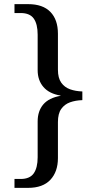

<svg xmlns="http://www.w3.org/2000/svg" viewBox="-20 -780 468 928"><path d="M50 128V85H80Q124 85 143 58Q162 31 162 -20V-193Q162 -243 189 -275Q216 -307 273 -317V-318Q218 -327 190 -359.5Q162 -392 162 -441V-612Q162 -664 143 -690.5Q124 -717 80 -717H50V-760H116Q187 -760 223.5 -722.5Q260 -685 260 -617V-443Q260 -403 276 -380.5Q292 -358 318.5 -348.5Q345 -339 378 -338V-296Q345 -295 318.5 -285.5Q292 -276 276 -253.5Q260 -231 260 -190V-16Q260 50 223.5 89Q187 128 116 128Z"/></svg>

Font: Noto Serif Ethiopic
Style: Regular
Weight: 400
Designer: Monotype Design Team
Foundry: Monotype Imaging Inc.
Version: Version 2.102